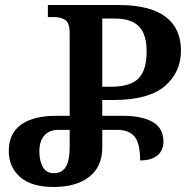

<svg xmlns="http://www.w3.org/2000/svg" viewBox="-20 -734 765 766"><path d="M194 12Q106 12 60.5 -27.5Q15 -67 15 -132Q15 -202 64.5 -237Q114 -272 204 -272H258V-602Q258 -643 240 -654.5Q222 -666 195 -666H171V-714H452Q578 -714 640 -667.5Q702 -621 702 -533Q702 -445 637 -390Q572 -335 432 -335H388V-272H470Q546 -272 589 -247.5Q632 -223 632 -169Q632 -134 608 -114Q584 -94 539 -94Q539 -163 516.5 -189.5Q494 -216 446 -216H388V-145Q388 -69 336 -28.5Q284 12 194 12ZM388 -388H423Q499 -388 532 -420.5Q565 -453 565 -529Q565 -597 534.5 -628.5Q504 -660 437 -660H388ZM194 -43Q228 -43 243 -69Q258 -95 258 -147V-216H214Q176 -216 156.5 -193Q137 -170 137 -130Q137 -92 151 -67.5Q165 -43 194 -43Z"/></svg>

Font: Noto Serif Georgian SemiCondensed SemiBold
Style: Regular
Weight: 600
Width: 4
Designer: Monotype Design Team, Akaki Razmadze
Foundry: Google LLC
Version: Version 2.003; ttfautohint (v1.8.4.7-5d5b)